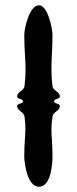

<svg xmlns="http://www.w3.org/2000/svg" viewBox="-20 -748 292 728"><path d="M72 -153C72 -144.5 79 -40 128 -40C176 -40 179 -136.5 179 -153C179 -205 175 -229.4 175 -257.4C175 -271.4 176 -286.3 179 -306C182 -325 207 -327 207 -346C207 -357 185 -353 185 -364C185 -375 207 -371 207 -382C207 -401 181 -403 179 -422C176 -447 175 -468.1 175 -488C175 -527.9 179 -563 179 -615C179 -640 161 -728 128 -728C91 -728 72 -640 72 -615C72 -561.2 76.8 -525.5 76.8 -483.9C76.8 -465.2 75.8 -445.3 73 -422C71 -403 45 -401 45 -382C45 -371 67 -375 67 -364C67 -353 45 -357 45 -346C45 -327 70 -325 73 -306C75.5 -287.8 76.3 -273.8 76.3 -260.7C76.3 -231.3 72 -207 72 -153Z"/></svg>

Font: Chromatic Etruscan
Style: Regular
Weight: 400
Version: Version 000.910